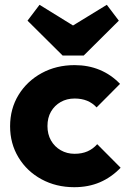

<svg xmlns="http://www.w3.org/2000/svg" viewBox="-20 -768 536 799"><path d="M289 11Q213.5 11 152.8 -22Q92 -55 57 -112.8Q22 -170.5 22 -242.5Q22 -315.5 57.2 -373Q92.5 -430.5 153.5 -463.8Q214.5 -497 290.5 -497Q347.5 -497 395 -477.2Q442.5 -457.5 479.5 -419L382 -321Q365 -339.5 342.2 -348.8Q319.5 -358 290.5 -358Q258 -358 232.5 -343.5Q207 -329 192.2 -303.5Q177.5 -278 177.5 -243.5Q177.5 -209.5 192.2 -183.5Q207 -157.5 232.8 -142.8Q258.5 -128 290.5 -128Q321 -128 344.2 -138.2Q367.5 -148.5 384.5 -168L482 -70Q443.5 -30 395.8 -9.5Q348 11 289 11ZM424.5 -748 474.5 -682 328.5 -537H240.5L94.5 -682L144.5 -748L342 -626L226 -626.5Z"/></svg>

Font: Outfit Thin
Style: Regular
Weight: 100
Designer: Rodrigo Fuenzalida
Foundry: fragTYPE
Version: Version 1.100;gftools[0.9.27]